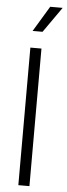

<svg xmlns="http://www.w3.org/2000/svg" viewBox="-62 -953 342 983"><g transform="rotate(5 109.5 -462.0)"><path d="M72 0V-707H129V0ZM76 -793 155 -924H219L127 -793Z"/></g></svg>

Font: Onest ExtraLight
Style: Regular
Weight: 250
Designer: Dmitri Voloshin, Andrey Kudryavtsev
Foundry: Dmitri Voloshin, Andrey Kudryavtsev
Version: Version 1.000;gftools[0.9.33]